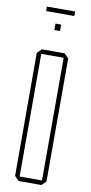

<svg xmlns="http://www.w3.org/2000/svg" viewBox="-101 -965 476 1005"><g transform="rotate(10 136.5 -462.5)"><path d="M76 0 53 -23V-677L76 -700H197L220 -677V-23L197 0ZM77 -676V-24H196V-676ZM63 -901V-925H213V-901ZM123 -811V-845H153V-811Z"/></g></svg>

Font: Foldit Thin Thin
Style: Regular
Weight: 250
Version: Version 1.003